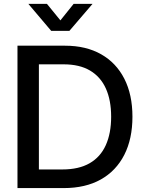

<svg xmlns="http://www.w3.org/2000/svg" viewBox="-20 -961 740 981"><path d="M305.2 0H125.5V-95.2H298.8Q382.8 -95.2 438 -127Q493.2 -158.7 520.5 -219.2Q547.9 -279.8 547.9 -364.7Q547.9 -449.2 520.8 -509Q493.7 -568.8 439.9 -600.6Q386.2 -632.3 305.2 -632.3H122.1V-727.5H312.5Q419.4 -727.5 496.6 -683.8Q573.7 -640.1 615.2 -558.8Q656.7 -477.5 656.7 -364.7Q656.7 -251.5 615 -169.7Q573.2 -87.9 494.9 -43.9Q416.5 0 305.2 0ZM178.7 -727.5V0H69.3V-727.5ZM219.7 -941.4 288.6 -856.9 356.4 -941.4H452.1V-940.4L334.5 -803.2H241.7L125.5 -940.4V-941.4Z"/></svg>

Font: Inter 28pt Medium
Style: Regular
Weight: 500
Designer: Rasmus Andersson
Foundry: rsms
Version: Version 4.001;git-66647c0bb